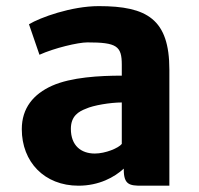

<svg xmlns="http://www.w3.org/2000/svg" viewBox="-20 -587 637 615"><path d="M49.8 -173.3C49.8 -68.4 122.1 7.8 231.4 7.8C297.4 7.8 346.7 -19.5 376.5 -46.9V-43C376.5 5.4 396.5 7.8 433.6 7.8H522.5V-363.8C522.5 -525.4 451.2 -567.4 296.4 -567.4C208.5 -567.4 108.4 -530.8 72.8 -509.3L106.4 -411.6C153.8 -433.1 230 -451.2 259.8 -451.2C354 -451.2 370.1 -439.5 370.1 -379.9V-344.7C299.8 -344.7 208.5 -339.8 147 -312.5C86.9 -285.6 49.8 -240.7 49.8 -173.3ZM207 -174.3C207 -215.8 232.4 -230 255.4 -238.8C278.3 -249.5 333.5 -258.8 370.1 -258.8V-126C359.9 -112.8 317.9 -95.2 283.7 -95.2C240.2 -95.2 207 -120.1 207 -174.3Z"/></svg>

Font: Merriweather Sans
Style: Bold
Weight: 700
Designer: Eben Sorkin ( eben@eyebytes.com )
Foundry: Eben Sorkin
Version: Version 1.003